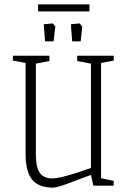

<svg xmlns="http://www.w3.org/2000/svg" viewBox="-20 -849 586 878"><path d="M97 -145V-561L39 -572V-594H206V-570L144 -558V-144Q144 -83 162.5 -58Q181 -33 218 -33Q262 -33 396 -81V-558L333 -570V-594H500V-572L442 -561V-34L500 -22V0H407L396 -49L374 -41Q317 -19 277.5 -5Q238 9 222 9Q157 9 127 -27.5Q97 -64 97 -145ZM180 -738 221 -742 233 -728 225 -660H186ZM304 -738 345 -742 356 -728 349 -660H310ZM154 -829H389V-797H154Z"/></svg>

Font: Grenze ExtraLight
Style: Regular
Weight: 275
Designer: Renata Polastri
Foundry: Omnibus-Type
Version: Version 1.002; ttfautohint (v1.8)